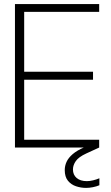

<svg xmlns="http://www.w3.org/2000/svg" viewBox="-20 -720 541 937"><path d="M53 0V-700H464V-662H98V-370H434V-331H98V-38H464V0ZM400 197Q375 197 351 189Q327 181 311.5 162Q296 143 296 110Q296 89 305 69.5Q314 50 335 32Q356 14 391 -1L449 -27L464 0L401 29Q364 46 350 66Q336 86 336 107Q336 133 354 148.5Q372 164 404 164Q418 164 434.5 160Q451 156 465 150V184Q451 190 433.5 193.5Q416 197 400 197Z"/></svg>

Font: DM Sans 36pt ExtraLight
Style: Regular
Weight: 250
Designer: Colophon Foundry, Jonny Pinhorn
Foundry: Colophon Foundry
Version: Version 4.004;gftools[0.9.30]